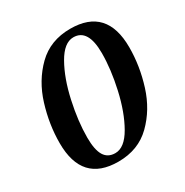

<svg xmlns="http://www.w3.org/2000/svg" viewBox="-162 -813 932 965"><g transform="rotate(-30 304.5 -330.0)"><path d="M42 -208Q42 -316 75.5 -424.5Q109 -533 184 -606.5Q259 -680 375 -680Q586 -680 586 -451Q586 -343 552 -235Q518 -127 443 -53.5Q368 20 252 20Q42 20 42 -208ZM452 -495Q452 -635 367 -635Q313 -635 269 -557.5Q225 -480 200.5 -368.5Q176 -257 176 -163Q176 -92 196.5 -58.5Q217 -25 260 -25Q314 -25 358 -102Q402 -179 427 -290Q452 -401 452 -495Z"/></g></svg>

Font: Philosopher
Style: Bold Italic
Weight: 700
Italic angle: -10°
Designer: Jovanny Lemonad
Foundry: Jovanny Lemonad
Version: Version 2.000